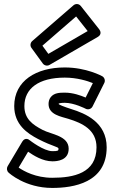

<svg xmlns="http://www.w3.org/2000/svg" viewBox="-20 -885 568 945"><path d="M188.7 -660.1 354.6 -804 411.5 -732.1 218 -619.9ZM138.6 -682.9C129.2 -674.7 127.1 -659.8 134.8 -649.3L190.8 -572.3C197.7 -562.8 212.2 -558.8 223.5 -565.4L461.5 -703.4C481.4 -714.9 474.7 -732.8 468.6 -740.5L377.6 -855.5C367.9 -867.8 351.5 -867.5 341.6 -858.9ZM299 -503C359.4 -503 410.7 -486.6 437 -476L401.5 -404.9C376.3 -415.5 339.1 -429 299 -429C272.9 -429 246.6 -428.1 229.8 -407C221.6 -396.7 219 -384.3 219 -373C219 -319.8 282 -311.1 316.5 -300.1C384.6 -279.1 455 -246.6 455 -160C455 -32.6 342.6 -10 237 -10C155.9 -10 97.6 -42.3 71.8 -60.2L118.3 -138.3C144.7 -120 190.3 -91 238 -91C260.2 -91 318 -94.7 318 -153C318 -216.8 233 -223.2 190.5 -245.2C139.6 -271.6 100 -300.2 100 -363C100 -448.8 170 -503 299 -503ZM299 -553C158 -553 50 -487.2 50 -363C50 -271.8 114.3 -228.4 167.5 -200.8C241 -162.8 268 -163.2 268 -153C268 -143.3 265.8 -141 238 -141C194.9 -141 127.1 -194.1 127.1 -194.1C106.8 -211.1 93.4 -194.3 89.5 -187.8L17.5 -66.8C11.8 -57.1 13.3 -43.7 22 -35.7C24.1 -33.7 103.5 40 237 40C341.4 40 505 14.6 505 -160C505 -283.4 399.4 -326.9 331.5 -347.9C293 -360.1 270.8 -369.7 269 -372.6C269 -372.6 269 -372.7 269 -373C269 -374.2 269.1 -375.1 269.2 -375.7C271.9 -376.9 282 -379 299 -379C345.2 -379 401.3 -349.9 401.3 -349.9C414.3 -343 429.4 -348.9 435.4 -360.8L493.4 -476.8C499.1 -488.2 494.9 -503.4 483 -509.9C481.1 -511 404.6 -553 299 -553Z"/></svg>

Font: Hussar Ekologiczny
Style: Regular
Weight: 400
Foundry: Cannot Into Space Fonts
Version: Version 0.97